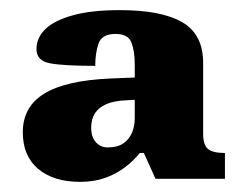

<svg xmlns="http://www.w3.org/2000/svg" viewBox="-20 -739 488 379"><path d="M138 -380Q86 -380 55.5 -405.5Q25 -431 25 -478Q25 -528 67 -554Q109 -580 197 -584L246 -586V-611Q246 -638 239.5 -655Q233 -672 208 -672Q181 -672 174.5 -653Q168 -634 168 -609Q106 -609 79 -614Q52 -619 52 -642Q52 -665 70 -682Q88 -699 124.5 -709Q161 -719 216 -719Q299 -719 340 -695Q381 -671 381 -615V-475Q381 -453 390.5 -445Q400 -437 424 -437V-386H287L264 -437H256Q244 -422 227 -409Q210 -396 188 -388Q166 -380 138 -380ZM192 -448Q212 -448 223.5 -456Q235 -464 240.5 -477Q246 -490 246 -505V-542L229 -541Q205 -540 190 -533.5Q175 -527 167.5 -515.5Q160 -504 160 -487Q160 -468 169.5 -458Q179 -448 192 -448Z"/></svg>

Font: Noto Serif Hebrew Black
Style: Regular
Weight: 900
Version: Version 2.003